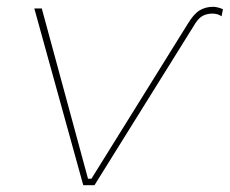

<svg xmlns="http://www.w3.org/2000/svg" viewBox="-20 -545 676 565"><path d="M258 0H225L81 -520H103L239 -19H249L532 -474Q550 -504 567.5 -514.5Q585 -525 607 -525Q619 -525 636 -518L632 -497Q621 -505 605 -505Q588 -505 575 -497.5Q562 -490 549 -467Z"/></svg>

Font: Fixel Italic Variable Display Thin
Style: Italic
Weight: 100
Italic angle: -10°
Designer: AlfaBravo + MacPaw
Foundry: Kyrylo Tkachov, Marchela Mozhyna, Serhii Makarenko, Maria Weinstein, Zakhar Kryvoshyya
Version: Version 1.210;Glyphs 3.2 (3217)